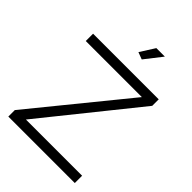

<svg xmlns="http://www.w3.org/2000/svg" viewBox="-260 -1033 1150 1150"><g transform="rotate(45 314.5 -458.5)"><path d="M31 -55 514 -648H39V-710H595V-655L118 -62H594V0H31ZM354 -807 309 -824 368 -917H440Z"/></g></svg>

Font: Raleway
Style: Regular
Weight: 400
Designer: Matt McInerney, Pablo Impallari, Rodrigo Fuenzalida
Foundry: Matt McInerney, Pablo Impallari, Rodrigo Fuenzalida
Version: Version 4.101;RELEASE